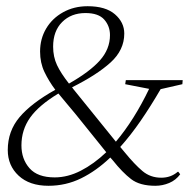

<svg xmlns="http://www.w3.org/2000/svg" viewBox="-20 -588 618 618"><path d="M136 10Q75 10 40 -22.5Q5 -55 5 -105Q5 -166 43 -211Q81 -256 158 -299Q137 -327 123 -356.5Q109 -386 109 -422Q109 -463 128.5 -496Q148 -529 183 -548.5Q218 -568 262 -568Q320 -568 350 -542Q380 -516 380 -480Q380 -427 336 -387Q292 -347 212 -307Q216 -301 222 -294L353 -132Q412 -202 460 -302L383 -317L385 -330H568L567 -317L497 -301Q465 -246 433 -199.5Q401 -153 367 -115L382 -97Q413 -59 438.5 -37.5Q464 -16 499 -16Q530 -16 552 -35H554L560 -27Q546 -8 524.5 1Q503 10 480 10Q430 10 402 -11.5Q374 -33 343 -72L335 -81Q290 -38 241 -14Q192 10 136 10ZM151 -438Q151 -405 163.5 -378.5Q176 -352 202 -319Q269 -357 301.5 -393.5Q334 -430 334 -475Q334 -504 315.5 -525Q297 -546 255 -546Q209 -546 180 -517Q151 -488 151 -438ZM49 -120Q49 -76 75 -46.5Q101 -17 156 -17Q198 -17 240 -38.5Q282 -60 322 -98L223 -221Q209 -238 195 -254.5Q181 -271 168 -287Q105 -249 77 -209.5Q49 -170 49 -120Z"/></svg>

Font: Spectral SC ExtraLight
Style: Italic
Weight: 275
Italic angle: -10°
Designer: Jean-Baptiste Levee
Foundry: Production Type
Version: Version 2.001